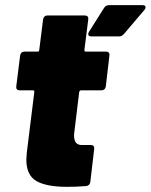

<svg xmlns="http://www.w3.org/2000/svg" viewBox="-20 -720 584 744"><path d="M544 -692Q544 -687 540 -682L460 -588Q452 -579 442 -579H333Q322 -579 322 -588Q322 -593 325 -597L383 -689Q390 -700 402 -700H533Q544 -700 544 -692ZM322 -645 307 -526Q307 -520 312 -520H392Q398 -520 401.5 -516Q405 -512 404 -505L390 -385Q389 -378 384.5 -374Q380 -370 373 -370H294Q289 -370 287 -364L268 -208Q267 -203 267 -194Q267 -158 297 -158H333Q339 -158 342.5 -154Q346 -150 345 -143L330 -15Q328 -1 314 1Q275 4 240 4Q160 4 121 -18.5Q82 -41 82 -102Q82 -110 84 -130L113 -364Q113 -370 108 -370H56Q49 -370 45.5 -374Q42 -378 43 -385L58 -505Q59 -512 63.5 -516Q68 -520 75 -520H126Q132 -520 132 -526L147 -645Q148 -652 152.5 -656Q157 -660 163 -660H309Q316 -660 319.5 -656Q323 -652 322 -645Z"/></svg>

Font: Barlow Black
Style: Italic
Weight: 900
Italic angle: -7°
Designer: Jeremy Tribby
Foundry: Tribby Type
Version: Version 1.408